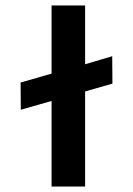

<svg xmlns="http://www.w3.org/2000/svg" viewBox="-20 -680 485 700"><path d="M168 0V-311.9L55.9 -279.9L55.1 -379.1L168 -411.6V-660H290.3V-445.7L389.1 -475L389.9 -375.1L290.3 -346.6V0Z"/></svg>

Font: Panamera Thin
Style: Regular
Weight: 100
Designer: Bastien Sozeau
Foundry: NBR — Bastien Sozeau
Version: Version 3.003;gftools[0.9.33]